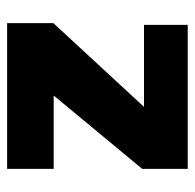

<svg xmlns="http://www.w3.org/2000/svg" viewBox="-24 -524 548 540"><g transform="rotate(90 250.0 -254.0)"><path d="M45 0V-130L311 -418L325 -385H50V-508H455V-380L213 -88L207 -131H455V0Z"/></g></svg>

Font: Maven Pro ExtraBold
Style: Regular
Weight: 800
Designer: Joe Prince
Foundry: Joe Prince
Version: Version 2.100